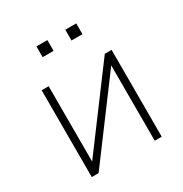

<svg xmlns="http://www.w3.org/2000/svg" viewBox="-159 -803 885 927"><g transform="rotate(-30 283.0 -340.0)"><path d="M88 0V-484H127V-64L440 -484H478V0H439V-420L126 0ZM333 -620V-680H394V-620ZM172 -620V-680H233V-620Z"/></g></svg>

Font: Nunito Sans ExtraLight
Style: Regular
Weight: 200
Designer: Vernon Adams
Foundry: Vernon Adams
Version: Version 3.006; ttfautohint (v1.8.3)